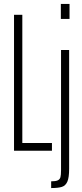

<svg xmlns="http://www.w3.org/2000/svg" viewBox="-20 -763 417 972"><path d="M51 0V-688H93V-39H243V0ZM288 -667V-743H332V-667ZM289 99V-510H330V91Q330 136 321 156.5Q312 177 293.5 183Q275 189 239 189V155Q262 155 272.5 150Q283 145 286 134Q289 123 289 99Z"/></svg>

Font: Saira Ultra Condensed ExLight
Style: Regular
Weight: 200
Width: 1
Designer: Hector Gatti with collaboration of the Omnibus-Type team
Foundry: Omnibus-Type
Version: Version 1.001; ttfautohint (v1.8)